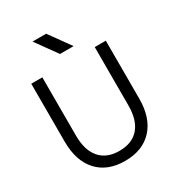

<svg xmlns="http://www.w3.org/2000/svg" viewBox="-207 -1004 1040 1135"><g transform="rotate(-30 313.5 -436.5)"><path d="M492.3 -667.2V-269C492.3 -202 476.9 -150.8 446.2 -115.5C415.5 -80.1 370.9 -62.5 312.5 -62.5C255.4 -62.5 211.4 -80.3 180.7 -115.9C150 -151.6 134.6 -202.6 134.6 -269V-667.2H59V-272.6C59 -184.8 81.3 -116.4 125.8 -67.5C170.4 -18.7 232.6 5.8 312.5 5.8C393 5.8 455.7 -18.7 500.6 -67.5C545.4 -116.4 567.9 -184.4 567.9 -271.7V-667.2ZM387.2 -734.5 283 -879.2 190.1 -879.2 294.2 -734.5Z"/></g></svg>

Font: Diatome Awesome Regular
Style: Regular
Weight: 400
Designer: 15.100.17
Foundry: 15.100.17
Version: Version 1.008;Fontself Maker 3.5.8